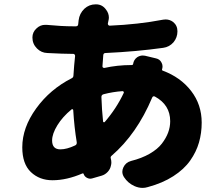

<svg xmlns="http://www.w3.org/2000/svg" viewBox="-20 -831 1040 905"><path d="M465.8 -258.8Q465.8 -255.9 468.8 -254.9Q471.7 -253.9 473.6 -255.9Q529.3 -320.3 563.5 -393.6Q564.5 -396.5 562.5 -398.9Q560.5 -401.4 557.6 -401.4Q512.7 -398.4 467.8 -386.7Q458 -383.8 458 -374Q460 -312.5 465.8 -258.8ZM264.6 -127Q294.9 -127 334 -145.5Q342.8 -149.4 341.8 -160.2Q330.1 -230.5 325.2 -311.5Q325.2 -314.5 322.3 -315.9Q319.3 -317.4 317.4 -315.4Q275.4 -281.2 250.5 -240.7Q225.6 -200.2 225.6 -168.9Q225.6 -127 264.6 -127ZM607.4 -529.3Q610.4 -549.8 627 -561.5Q639.6 -569.3 652.3 -569.3Q658.2 -569.3 663.1 -568.4L715.8 -555.7Q733.4 -551.8 741.2 -536.1Q746.1 -527.3 746.1 -518.6Q746.1 -511.7 744.1 -504.9Q742.2 -500 747.1 -498Q831.1 -466.8 880.9 -402.3Q930.7 -337.9 930.7 -252.9Q930.7 -204.1 918 -159.7Q905.3 -115.2 876.5 -74.2Q847.7 -33.2 796.9 -0.5Q746.1 32.2 676.8 50.8Q664.1 54.7 652.3 54.7Q632.8 54.7 613.3 45.9Q583 32.2 564.5 3.9Q556.6 -8.8 556.6 -21.5Q556.6 -31.2 561.5 -42Q572.3 -65.4 597.7 -72.3Q648.4 -85 685.5 -106.4Q722.7 -127.9 742.7 -153.8Q762.7 -179.7 772.5 -206.1Q782.2 -232.4 782.2 -259.8Q782.2 -336.9 710 -376Q701.2 -379.9 697.3 -371.1Q625 -199.2 505.9 -96.7Q500 -91.8 502 -85Q504.9 -74.2 504.9 -65.4Q504.9 -57.6 502.9 -50.8Q500 -34.2 487.8 -21Q475.6 -7.8 459 -2.9L415 9.8Q402.3 13.7 390.1 7.3Q377.9 1 374 -11.7Q373 -14.6 369.1 -13.7Q294.9 18.6 227.5 18.6Q166 18.6 125.5 -20Q85 -58.6 85 -136.7Q85 -229.5 150.4 -319.8Q215.8 -410.2 317.4 -461.9Q326.2 -465.8 326.2 -475.6Q329.1 -523.4 334 -567.4Q334 -571.3 331.5 -574.2Q329.1 -577.1 325.2 -577.1H319.3Q279.3 -577.1 203.1 -581.1Q174.8 -582 154.3 -602.5Q132.8 -624 132.8 -654.3Q132.8 -679.7 152.3 -697.3Q169.9 -713.9 192.4 -713.9Q196.3 -713.9 199.2 -713.9Q270.5 -707 324.2 -707H337.9Q347.7 -707 348.6 -716.8L350.6 -735.4Q354.5 -767.6 377.9 -790Q400.4 -810.5 430.7 -810.5Q431.6 -810.5 432.6 -810.5Q461.9 -810.5 479.5 -786.1Q493.2 -768.6 493.2 -748Q493.2 -741.2 491.2 -733.9Q489.3 -726.6 488.3 -719.7Q488.3 -715.8 490.7 -712.9Q493.2 -710 497.1 -710Q631.8 -715.8 749 -738.3Q754.9 -739.3 760.7 -739.3Q780.3 -739.3 795.9 -727.5Q816.4 -710.9 816.4 -683.6Q816.4 -654.3 797.9 -631.8Q778.3 -609.4 749 -605.5Q623 -587.9 477.5 -581.1Q467.8 -581.1 466.8 -571.3L462.9 -518.6Q462.9 -514.6 465.3 -512.7Q467.8 -510.7 471.7 -510.7Q533.2 -524.4 599.6 -524.4H600.6Q606.4 -524.4 607.4 -529.3Z"/></svg>

Font: Gen Jyuu GothicX Heavy
Style: Bold
Weight: 900
Designer: [Source Han Sans]
Ryoko NISHIZUKA  (kana & ideographs); Paul D. Hunt (Latin, Greek & Cyrillic); Wenlong ZHANG  (bopomofo
Version: Version 1.002.20150607